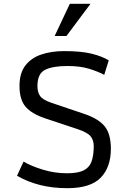

<svg xmlns="http://www.w3.org/2000/svg" viewBox="-20 -988 677 1019"><path d="M337.4 10.7Q258.8 10.7 192.4 -6.1Q126 -22.9 70.3 -55.2L105 -130.4Q145.5 -106.4 208 -87.4Q270.5 -68.4 335.4 -68.4Q393.1 -68.4 423.6 -83.5Q454.1 -98.6 465.8 -130.6Q477.5 -162.6 477.5 -213.4Q477.5 -243.2 461.4 -263.9Q445.3 -284.7 391.6 -302.7L221.2 -359.4Q147.9 -383.8 115.7 -421.6Q83.5 -459.5 83.5 -531.7Q83.5 -599.6 114.5 -640.1Q145.5 -680.7 199.2 -698.7Q252.9 -716.8 320.3 -716.8Q410.6 -716.8 466.8 -702.9Q522.9 -689 557.1 -667.5L533.2 -590.8Q501.5 -607.9 453.9 -622.8Q406.2 -637.7 337.4 -637.7Q260.7 -637.7 219.7 -617.7Q178.7 -597.7 178.7 -531.2Q178.7 -499 192.6 -478.8Q206.5 -458.5 251.5 -442.9L429.2 -382.8Q501.5 -358.4 534.9 -318.4Q568.4 -278.3 568.4 -198.2Q568.4 -100.6 514.4 -44.9Q460.4 10.7 337.4 10.7ZM350.6 -967.8H460.4L332.5 -796.9H270Z"/></svg>

Font: Monda
Style: Regular
Weight: 400
Designer: Vernon Adams
Foundry: Vernon Adams
Version: Version 2.100; ttfautohint (v1.8.3)